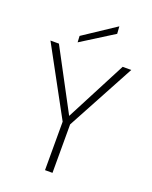

<svg xmlns="http://www.w3.org/2000/svg" viewBox="-165 -998 861 1087"><g transform="rotate(20 265.5 -454.5)"><path d="M244 0V-292L22 -700H73L275 -321H260L457 -700H509L289 -292V0ZM170 -743 168 -781 361 -909 364 -865Z"/></g></svg>

Font: DM Sans 20pt ExtraLight
Style: Regular
Weight: 250
Version: Version 4.004;gftools[0.9.30]